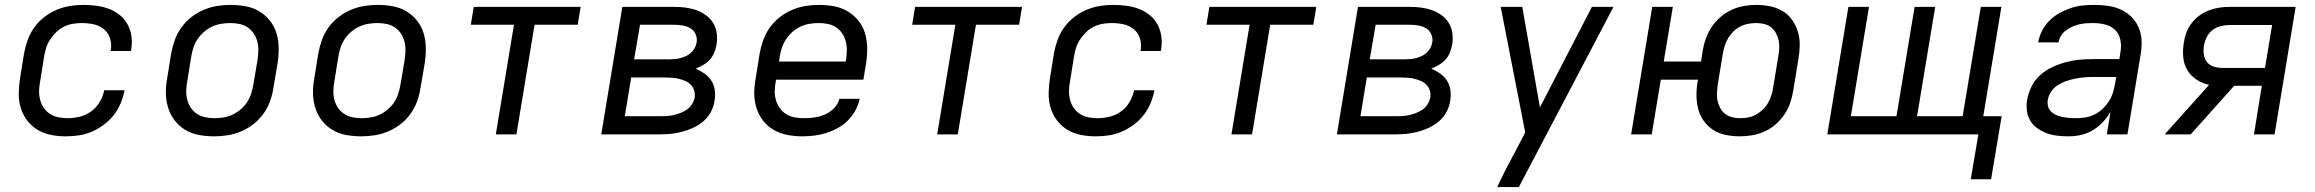

<svg xmlns="http://www.w3.org/2000/svg" viewBox="-20 -548 9440 783"><path d="M248 8Q217 8 187 2Q157 -4 132.5 -19Q108 -34 90.5 -57Q73 -80 64.5 -108.5Q56 -137 56.5 -168Q57 -199 62 -230L78 -330Q83 -357 92.5 -384Q102 -411 119 -435Q136 -459 159.5 -477.5Q183 -496 210 -507.5Q237 -519 264.5 -523.5Q292 -528 319 -528Q347 -528 373.5 -524.5Q400 -521 424 -512Q448 -503 468 -487Q488 -471 500 -449Q512 -427 516 -400.5Q520 -374 515 -347L514 -340H431L432 -344Q436 -369 428.5 -392Q421 -415 403 -429.5Q385 -444 361.5 -449Q338 -454 313 -454Q296 -454 277.5 -451Q259 -448 241.5 -439.5Q224 -431 210 -417.5Q196 -404 185 -387.5Q174 -371 168.5 -353.5Q163 -336 160 -318L144 -218Q140 -198 139.5 -179Q139 -160 143.5 -142Q148 -124 158 -109Q168 -94 183 -84Q198 -74 217 -70Q236 -66 255 -66Q280 -66 305 -72Q330 -78 351.5 -93.5Q373 -109 386.5 -132Q400 -155 405 -180H488Q483 -154 472.5 -128Q462 -102 444.5 -79.5Q427 -57 403.5 -39.5Q380 -22 354.5 -11Q329 0 302 4Q275 8 248 8Z M854 8Q822 8 791.5 2.5Q761 -3 736 -18Q711 -33 693 -56Q675 -79 666 -107.5Q657 -136 656.5 -167Q656 -198 662 -230L678 -330Q683 -357 692.5 -384Q702 -411 719 -435Q736 -459 759.5 -477.5Q783 -496 810 -507.5Q837 -519 864.5 -523.5Q892 -528 919 -528Q951 -528 981.5 -522.5Q1012 -517 1037 -502Q1062 -487 1080.5 -464Q1099 -441 1107.5 -412.5Q1116 -384 1116.5 -353Q1117 -322 1112 -290L1095 -190Q1091 -163 1081.5 -136Q1072 -109 1055 -85Q1038 -61 1014.5 -42.5Q991 -24 964 -12.5Q937 -1 909 3.5Q881 8 854 8ZM854 -66Q873 -66 891.5 -69Q910 -72 927.5 -80Q945 -88 961 -101.5Q977 -115 987.5 -131Q998 -147 1004 -165.5Q1010 -184 1013 -202L1030 -302Q1033 -322 1033.5 -341Q1034 -360 1029.5 -378Q1025 -396 1015 -411Q1005 -426 990.5 -436Q976 -446 957.5 -450Q939 -454 920 -454Q901 -454 882.5 -451Q864 -448 846 -440Q828 -432 812.5 -418.5Q797 -405 786 -389Q775 -373 769 -354.5Q763 -336 760 -318L744 -218Q740 -198 739.5 -179Q739 -160 743.5 -142Q748 -124 758 -109Q768 -94 783 -84Q798 -74 816.5 -70Q835 -66 854 -66Z M1454 8Q1422 8 1391.5 2.5Q1361 -3 1336 -18Q1311 -33 1293 -56Q1275 -79 1266 -107.5Q1257 -136 1256.5 -167Q1256 -198 1262 -230L1278 -330Q1283 -357 1292.5 -384Q1302 -411 1319 -435Q1336 -459 1359.5 -477.5Q1383 -496 1410 -507.5Q1437 -519 1464.5 -523.5Q1492 -528 1519 -528Q1551 -528 1581.5 -522.5Q1612 -517 1637 -502Q1662 -487 1680.5 -464Q1699 -441 1707.5 -412.5Q1716 -384 1716.5 -353Q1717 -322 1712 -290L1695 -190Q1691 -163 1681.5 -136Q1672 -109 1655 -85Q1638 -61 1614.5 -42.5Q1591 -24 1564 -12.5Q1537 -1 1509 3.5Q1481 8 1454 8ZM1454 -66Q1473 -66 1491.5 -69Q1510 -72 1527.5 -80Q1545 -88 1561 -101.5Q1577 -115 1587.5 -131Q1598 -147 1604 -165.5Q1610 -184 1613 -202L1630 -302Q1633 -322 1633.5 -341Q1634 -360 1629.5 -378Q1625 -396 1615 -411Q1605 -426 1590.5 -436Q1576 -446 1557.5 -450Q1539 -454 1520 -454Q1501 -454 1482.5 -451Q1464 -448 1446 -440Q1428 -432 1412.5 -418.5Q1397 -405 1386 -389Q1375 -373 1369 -354.5Q1363 -336 1360 -318L1344 -218Q1340 -198 1339.5 -179Q1339 -160 1343.5 -142Q1348 -124 1358 -109Q1368 -94 1383 -84Q1398 -74 1416.5 -70Q1435 -66 1454 -66Z M2002 0 2076 -447H1900L1912 -520H2348L2336 -447H2160L2086 0Z M2432 0 2518 -520H2729Q2753 -520 2776 -517Q2799 -514 2820 -506.5Q2841 -499 2859 -486Q2877 -473 2888.5 -454Q2900 -435 2903 -412Q2906 -389 2902 -365Q2899 -349 2892.5 -333Q2886 -317 2874.5 -304.5Q2863 -292 2847.5 -283Q2832 -274 2817 -268Q2836 -260 2853 -248Q2870 -236 2881 -219Q2892 -202 2895 -180.5Q2898 -159 2894 -137Q2891 -114 2879 -91.5Q2867 -69 2848 -53Q2829 -37 2806 -26.5Q2783 -16 2759.5 -10Q2736 -4 2713 -2Q2690 0 2666 0ZM2566 -306H2707Q2719 -306 2731 -307Q2743 -308 2754.5 -311Q2766 -314 2777 -319Q2788 -324 2797.5 -332.5Q2807 -341 2813 -352Q2819 -363 2821 -375Q2824 -392 2817 -408Q2810 -424 2796 -432.5Q2782 -441 2764.5 -444Q2747 -447 2729 -447H2590ZM2528 -74H2666Q2681 -74 2695 -74.5Q2709 -75 2723.5 -78Q2738 -81 2753 -86.5Q2768 -92 2780.5 -100.5Q2793 -109 2801.5 -122.5Q2810 -136 2813 -150Q2815 -165 2811 -178.5Q2807 -192 2797.5 -202Q2788 -212 2775.5 -217.5Q2763 -223 2749 -226.5Q2735 -230 2720 -231Q2705 -232 2690 -232H2554Z M3252 8Q3220 8 3190 2Q3160 -4 3135 -18.5Q3110 -33 3092 -56Q3074 -79 3065 -107.5Q3056 -136 3056 -167Q3056 -198 3062 -230L3078 -330Q3083 -357 3092.5 -384Q3102 -411 3119 -435Q3136 -459 3159.5 -477.5Q3183 -496 3210 -507.5Q3237 -519 3264.5 -523.5Q3292 -528 3319 -528Q3351 -528 3381 -522.5Q3411 -517 3436.5 -502Q3462 -487 3480.5 -464Q3499 -441 3507.5 -412.5Q3516 -384 3516.5 -353Q3517 -322 3512 -290L3501 -223H3145L3144 -218Q3140 -198 3139.5 -178.5Q3139 -159 3144 -141Q3149 -123 3159.5 -108Q3170 -93 3185.5 -83Q3201 -73 3220 -69.5Q3239 -66 3259 -66Q3280 -66 3301.5 -69Q3323 -72 3344 -81Q3365 -90 3381.5 -107Q3398 -124 3403 -145H3486Q3481 -121 3468.5 -98Q3456 -75 3437.5 -56.5Q3419 -38 3396 -25.5Q3373 -13 3349 -5.5Q3325 2 3300.5 5Q3276 8 3252 8ZM3157 -297H3429L3430 -302Q3433 -322 3433.5 -341Q3434 -360 3429.5 -378Q3425 -396 3415 -411Q3405 -426 3390.5 -436Q3376 -446 3357.5 -450Q3339 -454 3319 -454Q3301 -454 3282 -451Q3263 -448 3245.5 -440Q3228 -432 3212.5 -418.5Q3197 -405 3186 -388.5Q3175 -372 3169 -354Q3163 -336 3160 -318Z M3802 0 3876 -447H3700L3712 -520H4148L4136 -447H3960L3886 0Z M4448 8Q4417 8 4387 2Q4357 -4 4332.5 -19Q4308 -34 4290.5 -57Q4273 -80 4264.5 -108.5Q4256 -137 4256.5 -168Q4257 -199 4262 -230L4278 -330Q4283 -357 4292.5 -384Q4302 -411 4319 -435Q4336 -459 4359.5 -477.5Q4383 -496 4410 -507.5Q4437 -519 4464.5 -523.5Q4492 -528 4519 -528Q4547 -528 4573.5 -524.5Q4600 -521 4624 -512Q4648 -503 4668 -487Q4688 -471 4700 -449Q4712 -427 4716 -400.5Q4720 -374 4715 -347L4714 -340H4631L4632 -344Q4636 -369 4628.5 -392Q4621 -415 4603 -429.5Q4585 -444 4561.5 -449Q4538 -454 4513 -454Q4496 -454 4477.5 -451Q4459 -448 4441.5 -439.5Q4424 -431 4410 -417.5Q4396 -404 4385 -387.5Q4374 -371 4368.5 -353.5Q4363 -336 4360 -318L4344 -218Q4340 -198 4339.5 -179Q4339 -160 4343.5 -142Q4348 -124 4358 -109Q4368 -94 4383 -84Q4398 -74 4417 -70Q4436 -66 4455 -66Q4480 -66 4505 -72Q4530 -78 4551.5 -93.5Q4573 -109 4586.5 -132Q4600 -155 4605 -180H4688Q4683 -154 4672.5 -128Q4662 -102 4644.5 -79.5Q4627 -57 4603.5 -39.5Q4580 -22 4554.5 -11Q4529 0 4502 4Q4475 8 4448 8Z M5002 0 5076 -447H4900L4912 -520H5348L5336 -447H5160L5086 0Z M5432 0 5518 -520H5729Q5753 -520 5776 -517Q5799 -514 5820 -506.5Q5841 -499 5859 -486Q5877 -473 5888.5 -454Q5900 -435 5903 -412Q5906 -389 5902 -365Q5899 -349 5892.5 -333Q5886 -317 5874.5 -304.5Q5863 -292 5847.5 -283Q5832 -274 5817 -268Q5836 -260 5853 -248Q5870 -236 5881 -219Q5892 -202 5895 -180.5Q5898 -159 5894 -137Q5891 -114 5879 -91.5Q5867 -69 5848 -53Q5829 -37 5806 -26.5Q5783 -16 5759.5 -10Q5736 -4 5713 -2Q5690 0 5666 0ZM5566 -306H5707Q5719 -306 5731 -307Q5743 -308 5754.5 -311Q5766 -314 5777 -319Q5788 -324 5797.5 -332.5Q5807 -341 5813 -352Q5819 -363 5821 -375Q5824 -392 5817 -408Q5810 -424 5796 -432.5Q5782 -441 5764.5 -444Q5747 -447 5729 -447H5590ZM5528 -74H5666Q5681 -74 5695 -74.5Q5709 -75 5723.5 -78Q5738 -81 5753 -86.5Q5768 -92 5780.5 -100.5Q5793 -109 5801.5 -122.5Q5810 -136 5813 -150Q5815 -165 5811 -178.5Q5807 -192 5797.5 -202Q5788 -212 5775.5 -217.5Q5763 -223 5749 -226.5Q5735 -230 5720 -231Q5705 -232 5690 -232H5554Z M6086 215Q6103 177 6122.5 139.5Q6142 102 6162 65L6200 -8L6100 -520H6188L6260 -110L6472 -520H6560L6174 215Z M7076 8Q7047 8 7019 2.5Q6991 -3 6968.5 -17Q6946 -31 6929.5 -53Q6913 -75 6906 -101.5Q6899 -128 6898.5 -156.5Q6898 -185 6903 -214L6905 -223H6753L6716 0H6632L6718 -520H6802L6765 -297H6917L6924 -342Q6928 -367 6937 -392Q6946 -417 6961 -439Q6976 -461 6997 -479Q7018 -497 7042 -508Q7066 -519 7091.5 -523.5Q7117 -528 7142 -528Q7171 -528 7198.5 -522.5Q7226 -517 7249.5 -503Q7273 -489 7288.5 -467Q7304 -445 7312 -418.5Q7320 -392 7319.5 -363.5Q7319 -335 7314 -306L7293 -178Q7289 -153 7280.5 -128Q7272 -103 7257 -81Q7242 -59 7221.5 -41Q7201 -23 7176.5 -12Q7152 -1 7126.5 3.5Q7101 8 7076 8ZM7077 -66Q7093 -66 7109 -69Q7125 -72 7140 -80Q7155 -88 7168 -100Q7181 -112 7189.5 -127Q7198 -142 7203.5 -158Q7209 -174 7211 -190L7232 -318Q7235 -334 7236 -351Q7237 -368 7233.5 -383.5Q7230 -399 7222.5 -413Q7215 -427 7203 -436.5Q7191 -446 7175 -450Q7159 -454 7142 -454Q7126 -454 7109.5 -451Q7093 -448 7077.5 -440Q7062 -432 7049.5 -420Q7037 -408 7028 -393Q7019 -378 7014 -362Q7009 -346 7006 -330L6985 -202Q6983 -186 6982 -169Q6981 -152 6984.5 -136.5Q6988 -121 6995.5 -107Q7003 -93 7015.5 -83.5Q7028 -74 7044 -70Q7060 -66 7077 -66Z M8100 183H8017L8048 0H7432L7518 -520H7602L7528 -74H7714L7788 -520H7872L7798 -74H7984L8058 -520H8142L8068 -74H8143Z M8416 8Q8393 8 8370.5 5.5Q8348 3 8327.5 -4.5Q8307 -12 8289 -24.5Q8271 -37 8260 -55.5Q8249 -74 8246 -96.5Q8243 -119 8247 -142Q8252 -169 8265 -195.5Q8278 -222 8300.5 -242Q8323 -262 8350 -274.5Q8377 -287 8405 -294.5Q8433 -302 8461 -304.5Q8489 -307 8516 -307H8623L8628 -339Q8632 -364 8626.5 -388Q8621 -412 8604 -427.5Q8587 -443 8563.5 -448.5Q8540 -454 8515 -454Q8501 -454 8487 -453Q8473 -452 8458.5 -448.5Q8444 -445 8430.5 -439Q8417 -433 8405 -424Q8393 -415 8385 -402Q8377 -389 8375 -375H8292Q8296 -399 8307.5 -422Q8319 -445 8337.5 -463.5Q8356 -482 8378.5 -494.5Q8401 -507 8424.5 -515Q8448 -523 8472.5 -525.5Q8497 -528 8521 -528Q8549 -528 8577 -524Q8605 -520 8629 -509Q8653 -498 8672 -479.5Q8691 -461 8701.5 -436.5Q8712 -412 8713.5 -384Q8715 -356 8710 -327L8656 0H8572L8587 -92Q8574 -70 8555.5 -50Q8537 -30 8514 -16.5Q8491 -3 8466 2.5Q8441 8 8416 8ZM8449 -66Q8468 -66 8487 -69.5Q8506 -73 8523.5 -82Q8541 -91 8556 -105.5Q8571 -120 8581.5 -137Q8592 -154 8597.5 -172.5Q8603 -191 8606 -210L8610 -234H8515Q8497 -234 8479.5 -232.5Q8462 -231 8444 -227.5Q8426 -224 8408 -218Q8390 -212 8373 -201.5Q8356 -191 8345 -174.5Q8334 -158 8331 -140Q8329 -126 8332.5 -113.5Q8336 -101 8345.5 -92Q8355 -83 8368 -78Q8381 -73 8394 -70.5Q8407 -68 8421 -67Q8435 -66 8449 -66Z M8914 0H8808L8989 -202Q8961 -208 8937.5 -223.5Q8914 -239 8900 -262.5Q8886 -286 8883.5 -315Q8881 -344 8886 -374Q8889 -395 8896.5 -415.5Q8904 -436 8918 -454Q8932 -472 8950 -485Q8968 -498 8989 -506Q9010 -514 9031 -517Q9052 -520 9073 -520H9342L9256 0H9172L9204 -198H9091ZM9217 -271 9246 -446H9073Q9055 -446 9036.5 -441.5Q9018 -437 9003 -425.5Q8988 -414 8979.5 -397Q8971 -380 8968 -362Q8965 -344 8967.5 -326Q8970 -308 8980 -295Q8990 -282 9007.5 -276.5Q9025 -271 9043 -271Z"/></svg>

Font: Iosevka Aile Oblique
Style: Regular
Weight: 400
Italic angle: -9°
Designer: Belleve Invis
Foundry: Belleve Invis
Version: Version 31.1.0; ttfautohint (v1.8.4)